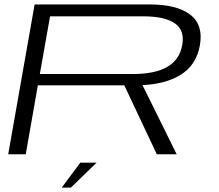

<svg xmlns="http://www.w3.org/2000/svg" viewBox="-20 -695 985 865"><path d="M17 0 136 -675H654.5Q775.5 -675 835.8 -630Q896 -585 881 -493.5Q866 -401 790 -355.5Q724 -316.5 622 -311.5L776 0H686.5L540 -310.5H150.5L96 0ZM159.5 -361.5H579Q677.5 -361.5 733.2 -393.5Q789 -425.5 801 -492Q813 -558 767.8 -589.8Q722.5 -621.5 624.5 -621.5H205.5ZM258.1 150.2 341.8 37.8H415.1L299.4 150.2Z"/></svg>

Font: Anybody UltraExpanded Light
Style: Italic
Weight: 300
Width: 9
Italic angle: -10°
Designer: Tyler Finck
Foundry: Etcetera Type Company
Version: Version 1.010; ttfautohint (v1.8.3) -l 8 -r 50 -G 200 -x 14 